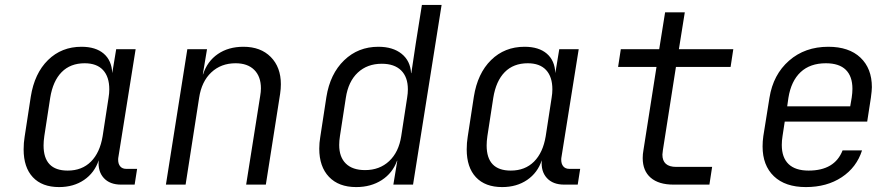

<svg xmlns="http://www.w3.org/2000/svg" viewBox="-20 -750 3640 780"><path d="M537 -64 527 0H472Q426 0 401.5 -27Q377 -54 381 -99Q364 -48 321.5 -19Q279 10 220 10Q151 10 113.5 -30Q76 -70 76 -143Q76 -170 80 -194L105 -357Q120 -452 175 -506Q230 -560 311 -560Q369 -560 401.5 -532Q434 -504 436 -453L452 -550H531L461 -112Q460 -108 460 -101Q460 -84 468.5 -74Q477 -64 493 -64ZM421 -353Q424 -371 424 -387Q424 -438 398.5 -465.5Q373 -493 324 -493Q266 -493 230.5 -457Q195 -421 184 -353L160 -197Q157 -176 157 -159Q157 -57 255 -57Q313 -57 349.5 -93.5Q386 -130 397 -197Z M1121 -408Q1121 -389 1118 -369L1060 0H980L1037 -360Q1040 -377 1040 -391Q1040 -439 1013 -466Q986 -493 937 -493Q878 -493 838.5 -456Q799 -419 789 -353L734 0H654L741 -550H821L804 -448H805Q822 -501 865 -530.5Q908 -560 969 -560Q1039 -560 1080 -518.5Q1121 -477 1121 -408Z M1694 -730H1774L1658 0H1578L1594 -97H1593Q1575 -47 1531 -18.5Q1487 10 1427 10Q1356 10 1316.5 -31.5Q1277 -73 1277 -146Q1277 -170 1281 -193L1306 -356Q1321 -450 1378 -505Q1435 -560 1517 -560Q1576 -560 1611.5 -531.5Q1647 -503 1650 -453H1651L1669 -573ZM1634 -353Q1637 -371 1637 -387Q1637 -437 1609.5 -464Q1582 -491 1531 -491Q1472 -491 1433.5 -455Q1395 -419 1385 -353L1361 -197Q1358 -178 1358 -161Q1358 -112 1385 -85.5Q1412 -59 1463 -59Q1522 -59 1561 -95.5Q1600 -132 1610 -197Z M2337 -64 2327 0H2272Q2226 0 2201.5 -27Q2177 -54 2181 -99Q2164 -48 2121.5 -19Q2079 10 2020 10Q1951 10 1913.5 -30Q1876 -70 1876 -143Q1876 -170 1880 -194L1905 -357Q1920 -452 1975 -506Q2030 -560 2111 -560Q2169 -560 2201.5 -532Q2234 -504 2236 -453L2252 -550H2331L2261 -112Q2260 -108 2260 -101Q2260 -84 2268.5 -74Q2277 -64 2293 -64ZM2221 -353Q2224 -371 2224 -387Q2224 -438 2198.5 -465.5Q2173 -493 2124 -493Q2066 -493 2030.5 -457Q1995 -421 1984 -353L1960 -197Q1957 -176 1957 -159Q1957 -57 2055 -57Q2113 -57 2149.5 -93.5Q2186 -130 2197 -197Z M2716 0Q2656 0 2623.5 -28Q2591 -56 2591 -108Q2591 -124 2594 -140L2647 -478H2491L2502 -550H2658L2682 -700H2762L2738 -550H2959L2948 -478H2726L2673 -140Q2671 -126 2671 -122Q2671 -72 2727 -72H2873L2862 0Z M3522 -396Q3522 -383 3518 -353L3503 -256H3168L3159 -197Q3156 -178 3156 -161Q3156 -110 3183.5 -83.5Q3211 -57 3265 -57Q3371 -57 3403 -139H3482Q3460 -70 3399.5 -30Q3339 10 3254 10Q3170 10 3124 -34Q3078 -78 3078 -155Q3078 -176 3081 -197L3106 -353Q3121 -447 3185.5 -503.5Q3250 -560 3345 -560Q3429 -560 3475.5 -516Q3522 -472 3522 -396ZM3178 -318H3434L3440 -353Q3443 -373 3443 -389Q3443 -440 3416 -466.5Q3389 -493 3335 -493Q3271 -493 3232.5 -457Q3194 -421 3183 -353Z"/></svg>

Font: JetBrains Mono Semi Light
Style: Italic
Weight: 350
Italic angle: -9°
Monospace: yes
Designer: Philipp Nurullin, Konstantin Bulenkov
Foundry: JetBrains
Version: 2.002